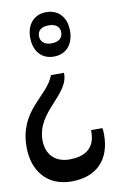

<svg xmlns="http://www.w3.org/2000/svg" viewBox="-194 -610 730 1115"><g transform="rotate(-10 171.5 -52.0)"><path d="M160 -549C87 -549 43 -496 43 -419C43 -340 87 -287 160 -287C234 -287 278 -340 278 -419C278 -496 234 -549 160 -549ZM160 -471C206 -471 226 -449 226 -419C226 -388 206 -365 160 -365C115 -365 95 -388 95 -419C95 -449 115 -471 160 -471ZM124 -184C82 -66 -88 -17 -88 204C-88 344 -8 445 136 445C282 445 368 359 368 210C368 192 367 180 365 171H298V181C298 285 228 317 147 317C58 317 10 261 10 180C10 9 206 -53 201 -184Z"/></g></svg>

Font: Noto Serif Myanmar Condensed
Style: Regular
Weight: 400
Width: 3
Designer: Ben Mitchell and the Monotype Design Team
Foundry: Monotype Imaging Inc.
Version: Version 2.106